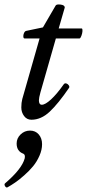

<svg xmlns="http://www.w3.org/2000/svg" viewBox="-47 -525 391 863"><path d="M94.2 13.2Q73.7 13.2 61.3 -3.4Q48.8 -20 48.8 -42Q48.8 -63.5 53.2 -80.1L130.9 -352.1H64Q58.6 -352.1 57.9 -359.9Q57.1 -367.7 60.8 -376.2Q64.5 -384.8 70.8 -386.2L146 -401.9L203.1 -500Q207 -506.8 225.6 -504.4Q244.1 -502 244.1 -491.2L216.8 -397H320.8Q324.2 -395.5 323.7 -385.5Q323.2 -375.5 318.8 -363.8Q314.5 -352.1 310.1 -352.1H204.1L134.8 -109.9Q127.9 -85 127.9 -74.2Q127.9 -54.2 141.1 -54.2Q156.2 -54.2 182.4 -78.1Q208.5 -102.1 240.2 -147Q244.6 -151.9 251.2 -149.9Q257.8 -147.9 262.2 -141.4Q266.6 -134.8 263.2 -129.9Q214.8 -59.1 176.3 -22.9Q137.7 13.2 94.2 13.2ZM-13.2 316.9Q-19.5 319.8 -24.4 311.5Q-29.3 303.2 -23.9 298.8Q51.3 234.4 64 187Q67.4 170.4 58.1 166Q27.8 154.8 27.8 120.1Q27.8 96.2 45.7 79.1Q63.5 62 87.9 62Q112.3 62 127.2 79.3Q142.1 96.7 142.1 123Q142.1 148.4 130.4 175Q118.7 201.7 101.6 222.4Q84.5 243.2 62 262.9Q39.6 282.7 21.5 295.2Q3.4 307.6 -13.2 316.9Z"/></svg>

Font: Junicode SmCond Medium
Style: Italic
Weight: 500
Width: 4
Italic angle: -11°
Designer: Peter S. Baker
Version: Version 2.206